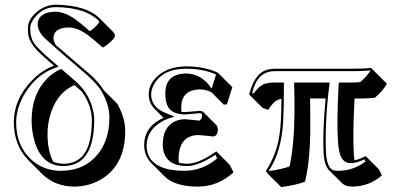

<svg xmlns="http://www.w3.org/2000/svg" viewBox="-20 -718 1669 807"><path d="M207 -441.9 187.5 -458.5Q158.2 -483.9 141.6 -500.5Q102.1 -540 98.1 -577.1Q97.2 -587.4 97.2 -600.1Q97.2 -636.7 136.7 -669.4Q172.4 -697.8 213.9 -698.2Q277.3 -697.8 330.1 -681.2Q372.1 -667 397 -642.6L453.6 -585.9Q462.9 -575.7 463.4 -568.4Q463.4 -555.7 428.7 -528.8Q418 -521 412.1 -518.1Q370.1 -555.2 349.6 -570.3Q306.2 -602.5 268.6 -602.5Q205.6 -601.6 204.6 -557.6Q205.1 -543 214.8 -528.3Q222.7 -521.5 239.7 -507.3Q251 -498 255.9 -493.2L327.1 -432.1Q358.9 -406.2 376.5 -388.2Q401.4 -362.8 416 -338.9L472.7 -282.2Q506.3 -222.7 506.3 -167.5Q506.3 -25.9 406.2 35.2Q354.5 65.9 291.5 66.4Q210.4 65.4 156.7 12.7L100.1 -43.9Q38.6 -106.4 38.1 -203.1Q38.1 -300.3 113.3 -378.9Q156.7 -423.8 207 -441.9ZM203.6 -38.1Q223.6 -30.3 246.1 -29.8Q339.8 -29.8 359.9 -138.7Q365.7 -171.4 366.2 -211.9Q365.7 -275.4 323.7 -333.5L292.5 -360.4Q214.4 -325.2 189 -226.6Q179.7 -191.4 179.7 -154.3Q179.7 -85.9 203.6 -38.1ZM311.5 -348.1Q305.7 -354.5 300.8 -359.9Q294.4 -365.7 289.1 -371.1ZM295.4 -378.4Q362.3 -320.3 374.5 -236.3Q376 -223.1 376 -211.9Q375 -20.5 246.1 -20Q155.3 -20 124.5 -126.5Q113.3 -166.5 112.8 -210.9Q112.8 -322.8 179.7 -389.6Q203.6 -413.1 231.9 -425.8L237.8 -428.2ZM226.6 -438 210.4 -432.1Q136.2 -406.2 86.9 -329.1Q48.3 -267.1 47.9 -203.1Q47.9 -104.5 113.3 -45.4Q164.1 -0.5 234.9 0Q335.4 0 393.1 -72.3Q439.5 -131.8 439.9 -224.1Q439.5 -277.8 407.2 -334Q383.3 -373 320.8 -424.3L249.5 -485.4Q171.4 -552.7 159.2 -566.9Q138.7 -591.8 138.2 -613.8Q138.2 -654.3 183.1 -665.5Q196.8 -668.5 211.9 -668.9Q253.4 -668 298.8 -635.3Q322.8 -617.7 357.4 -586.9Q379.4 -600.6 394.5 -621.1Q396.5 -624 397 -625.5Q395 -636.7 356.9 -658.2Q340.3 -667 327.1 -671.4Q274.9 -688 213.9 -688Q159.2 -688 123.5 -641.1Q107.4 -618.7 106.9 -600.1Q106.9 -558.1 125.5 -533.2Q143.1 -510.3 193.8 -466.3Z M818.4 -342.3Q742.7 -339.8 741.7 -267.6Q741.7 -256.3 742.7 -247.6Q750.5 -247.1 758.8 -247.1Q759.3 -247.1 772.5 -248Q815.4 -252 819.8 -252Q829.6 -251.5 834 -247.6L890.6 -190.9Q895.5 -185.1 895.5 -170.4Q893.6 -145.5 875.5 -144.5Q871.6 -144.5 846.7 -147.5Q819.8 -150.4 814.5 -150.4Q749.5 -150.4 734.4 -86.9Q731 -71.3 730.5 -54.2Q730.5 -42.5 732.4 -33.7Q748 -30.3 766.1 -29.8Q813 -29.8 878.4 -74.7Q883.3 -78.1 889.2 -82L945.3 -25.4L961.4 6.3Q897 65.9 811.5 66.4Q714.8 65.9 672.4 23.9L615.7 -32.7Q586.4 -63 585.9 -107.9Q585.9 -180.2 654.3 -216.3Q661.1 -219.7 667.5 -222.7L628.4 -261.7Q605.5 -286.1 605 -321.8Q605 -366.2 646.5 -401.9Q690.9 -438.5 763.2 -439Q843.8 -438.5 897.9 -411.1L899.9 -408.2L956.5 -351.6L933.6 -279.3L920.4 -278.3L868.2 -330.6Q844.7 -342.3 818.4 -342.3ZM762.2 -409.2Q829.1 -407.7 869.6 -345.2L888.2 -404.8Q835 -428.7 763.2 -429.2Q662.6 -429.2 626.5 -361.8Q615.7 -340.8 615.2 -321.8Q615.2 -273.9 662.6 -249.5Q673.8 -243.7 687.5 -238.3L713.9 -228L687 -219.7Q599.6 -185.1 596.2 -107.9Q596.2 -22.9 698.2 -4.4Q724.6 0 754.9 0Q832 -0.5 892.6 -52.2L885.3 -67.4Q814.9 -21 766.1 -20Q678.7 -20 666 -89.4Q664.1 -100.1 664.1 -110.8Q664.1 -184.1 716.3 -208.5Q734.9 -216.8 757.8 -216.8Q763.7 -216.8 795.4 -213.4Q815.9 -210.9 818.8 -210.9Q828.1 -218.8 829.1 -227.1Q829.1 -240.2 826.2 -241.2Q823.2 -241.7 819.8 -242.2Q817.9 -242.2 784.7 -239.3Q760.7 -237.3 758.8 -236.8Q695.3 -236.8 680.7 -281.7Q675.3 -299.8 674.8 -324.2Q674.8 -401.4 748.5 -408.2Q755.9 -409.2 762.2 -409.2Z M1348.6 -304.2H1283.2Q1284.2 -276.9 1284.2 -185.5Q1284.2 -50.8 1263.7 38.6Q1262.7 43 1262.2 45.4Q1231 58.6 1162.1 68.4L1105.5 12.2L1097.7 0Q1141.1 -65.9 1153.8 -145.5Q1158.7 -176.3 1160.6 -210Q1162.6 -250.5 1163.1 -302.7Q1137.7 -298.8 1118.2 -272Q1113.8 -265.6 1106.9 -256.3L1084 -264.6L1027.3 -320.8Q1048.8 -406.7 1099.1 -423.8Q1115.7 -429.2 1134.8 -429.2H1462.4Q1501 -429.2 1539.6 -432.1L1549.3 -422.9L1606 -366.2Q1591.3 -337.9 1556.2 -307.6Q1540 -304.7 1509.3 -304.2H1470.2Q1461.9 -148.9 1467.3 -69.3Q1468.3 -54.7 1469.7 -43.9Q1493.2 -49.3 1516.6 -62L1573.2 -5.4L1585 19.5Q1531.7 65.9 1459 66.4Q1432.1 65.4 1418.5 52.7L1361.8 -3.9Q1343.8 -23.4 1340.3 -71.8Q1335 -155.3 1348.6 -304.2ZM1134.8 -371.1H1173.3V-360.8Q1173.3 -265.1 1170.4 -209.5Q1163.6 -85.4 1113.8 -6.3Q1111.3 -2 1108.4 1.5Q1168.5 -7.8 1197.3 -18.6Q1216.3 -109.4 1217.8 -242.2Q1217.8 -335 1216.3 -360.8V-371.1H1365.7L1364.3 -359.9Q1345.7 -214.8 1349.6 -89.4Q1350.1 -79.6 1350.6 -72.8Q1354.5 -11.7 1381.8 -2.4Q1390.6 0 1402.3 0Q1467.8 -1 1516.1 -39.6L1511.7 -48.3Q1477.5 -32.2 1453.6 -32.2Q1418 -32.2 1406.7 -78.1Q1402.3 -97.2 1400.4 -125.5Q1395 -208 1403.3 -361.3L1404.3 -371.1H1452.6Q1481.9 -371.1 1495.1 -373.5Q1524.4 -399.9 1537.6 -421.9Q1498.5 -418.9 1462.4 -418.9H1134.8Q1077.6 -418.9 1052.7 -365.2Q1045.4 -349.1 1039.6 -327.6L1046.4 -325.2Q1070.8 -360.4 1097.7 -367.2Q1113.3 -371.1 1134.8 -371.1Z"/></svg>

Font: Linux Biolinum Shadow O
Style: Regular
Weight: 400
Designer: Philipp H. Poll
Foundry: Philipp H. Poll
Version: Version 1.0.4